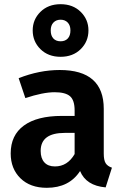

<svg xmlns="http://www.w3.org/2000/svg" viewBox="-20 -880 587 916"><path d="M242 -86Q302 -86 336 -145V-246H289Q174 -246 174 -160Q174 -125 191.5 -105.5Q209 -86 242 -86ZM475 -361V-147Q475 -116 484 -101.5Q493 -87 514 -80L484 14Q391 6 362 -64Q310 16 203 16Q124 16 77.5 -29.5Q31 -75 31 -148Q31 -235 94 -281Q157 -327 275 -327H336V-353Q336 -402 314 -421Q292 -440 241 -440Q185 -440 101 -412L69 -507Q168 -546 265 -546Q475 -546 475 -361ZM222 -735Q222 -710 234.5 -696.5Q247 -683 269 -683Q291 -683 303.5 -696.5Q316 -710 316 -735Q316 -759 303 -772.5Q290 -786 269 -786Q248 -786 235 -772.5Q222 -759 222 -735ZM136 -735Q136 -787 173 -823.5Q210 -860 269 -860Q328 -860 365 -823.5Q402 -787 402 -735Q402 -682 365 -645.5Q328 -609 269 -609Q210 -609 173 -645.5Q136 -682 136 -735Z"/></svg>

Font: FiraSans
Style: Regular
Weight: 600
Designer: Carrois Corporate & Edenspiekermann AG
Foundry: Carrois Corporate GbR & Edenspiekermann AG
Version: Version 3.106;PS 003.106;hotconv 1.0.70;makeotf.lib2.5.58329